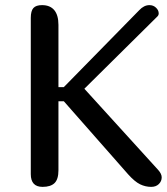

<svg xmlns="http://www.w3.org/2000/svg" viewBox="-20 -729 651 749"><path d="M208 -631.8V-389.2H229L522.9 -689Q541.5 -709 563 -709Q578.1 -709 588.6 -699Q599.1 -689 599.1 -676.8Q599.1 -669.9 594.2 -665L309.1 -382.8L597.2 -65.9Q610.8 -50.8 610.8 -37.1Q610.8 -22 599.6 -11Q588.4 0 569.8 0Q547.4 0 526.6 -10Q505.9 -20 480 -48.8L229 -334H208V-64.9Q208 -29.8 192.9 -14.9Q177.7 0 146 0Q100.1 0 100.1 -49.8V-659.2Q100.1 -686.5 110.4 -697.8Q120.6 -709 144 -709Q175.3 -709 191.7 -689.5Q208 -669.9 208 -631.8Z"/></svg>

Font: Marmelad
Style: Regular
Weight: 400
Designer: Manvel Shmavonyan
Foundry: Cyreal (www.cyreal.org)
Version: Version 1.000